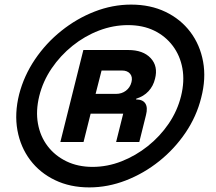

<svg xmlns="http://www.w3.org/2000/svg" viewBox="-20 -705 940 835"><path d="M368.3 110Q285 110 219.2 78.3Q153.3 46.7 111.2 -9.2Q69.2 -65 55.8 -138.3Q42.5 -211.7 63.3 -295Q84.2 -375.8 132.1 -446.7Q180 -517.5 246.7 -570.8Q313.3 -624.2 391.2 -654.6Q469.2 -685 550 -685Q634.2 -685 700 -653.3Q765.8 -621.7 807.9 -565.8Q850 -510 863.3 -436.7Q876.7 -363.3 855 -280Q835 -199.2 787.1 -128.3Q739.2 -57.5 672.5 -4.2Q605.8 49.2 527.5 79.6Q449.2 110 368.3 110ZM382.5 20.8Q446.7 20.8 508.3 -3.3Q570 -27.5 622.9 -69.6Q675.8 -111.7 713.8 -167.5Q751.7 -223.3 767.5 -287.5Q783.3 -351.7 773.3 -407.5Q763.3 -463.3 731.2 -505.8Q699.2 -548.3 650 -572.1Q600.8 -595.8 536.7 -595.8Q472.5 -595.8 410.4 -572.1Q348.3 -548.3 295.4 -505.8Q242.5 -463.3 204.6 -407.5Q166.7 -351.7 150.8 -287.5Q135 -223.3 145 -167.5Q155 -111.7 187.1 -69.6Q219.2 -27.5 269.2 -3.3Q319.2 20.8 382.5 20.8ZM242.5 -87.5 342.5 -487.5H537.5Q602.5 -487.5 635.4 -452.1Q668.3 -416.7 654.2 -362.5Q646.7 -330.8 625.8 -308.3Q605 -285.8 572.5 -275.8L571.7 -272.5Q600.8 -272.5 612.1 -255Q623.3 -237.5 615 -205L585.8 -87.5H485L515.8 -210.8H374.2L343.3 -87.5ZM395.8 -296.7H485Q509.2 -296.7 527.5 -310.4Q545.8 -324.2 551.7 -347.5Q557.5 -370 545.8 -384.2Q534.2 -398.3 510.8 -398.3H421.7Z"/></svg>

Font: Funnel Sans SemiBold
Style: Italic
Weight: 600
Italic angle: -14.036°
Designer: NORD ID, Kristian Moeller
Foundry: Dicotype
Version: Version 1.000